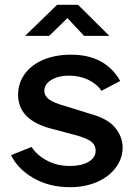

<svg xmlns="http://www.w3.org/2000/svg" viewBox="-20 -767 556 797"><path d="M118.5 -28C162.2 -2.7 213 10 271 10C312.3 10 349.5 2.8 382.5 -11.5C415.5 -25.8 441.5 -45.7 460.5 -71C479.5 -96.3 489 -124.3 489 -155C489 -184.3 478.7 -211.7 458 -237C437.3 -262.3 402.3 -281.7 353 -295L253 -326C221 -334.7 198.2 -344 184.5 -354C170.8 -364 164 -375.7 164 -389C164 -408.3 173.8 -423.8 193.5 -435.5C213.2 -447.2 237.3 -453 266 -453C295.3 -453 322 -447.3 346 -436C370 -424.7 388.3 -409.3 401 -390L479 -431C437.7 -503.7 369.7 -540 275 -540C231 -540 192.3 -532.8 159 -518.5C125.7 -504.2 100 -484.3 82 -459C64 -433.7 55 -404.7 55 -372C55.7 -336 68.2 -306.3 92.5 -283C116.8 -259.7 154 -242 204 -230L294 -206C324 -198 345.3 -189.2 358 -179.5C370.7 -169.8 377 -157 377 -141C377 -121.7 367 -106.3 347 -95C327 -83.7 301.7 -78 271 -78C235 -78 203 -85.5 175 -100.5C147 -115.5 125.7 -134.3 111 -157L26 -123C44 -85 74.8 -53.3 118.5 -28ZM260 -692 329 -618H434L304 -747H217L84 -618H184Z"/></svg>

Font: Morrison SemiBold
Style: Regular
Weight: 600
Designer: Pablo Impallari, Rodrigo Fuenzalida (Modified by Dan O. Williams)
Version: Version 0.030; ttfautohint (v1.8.1)